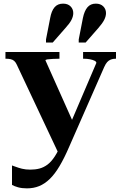

<svg xmlns="http://www.w3.org/2000/svg" viewBox="-20 -804 668 1056"><path d="M394 -105 351 -30 304 44 72 -449Q66 -462 58 -469Q50 -476 38.5 -478.5Q27 -481 12 -481H10V-518H307V-481H305Q288 -481 270.5 -480Q253 -479 241.5 -477.5Q230 -476 230 -472ZM361 2Q334 65 307.5 109.5Q281 154 253.5 180.5Q226 207 195.5 219.5Q165 232 128 232Q100 232 79 226Q58 220 46 213V106Q53 108 67 113.5Q81 119 101 124Q121 129 147 129Q174 129 197 123Q220 117 241 101.5Q262 86 281.5 56Q301 26 321 -21L345 -72L510 -458Q510 -465 500 -470Q490 -475 474.5 -478Q459 -481 441 -481H437V-518H618V-481H615Q601 -481 589.5 -476.5Q578 -472 569.5 -462.5Q561 -453 553 -435ZM256 -705Q263 -744 280 -764Q297 -784 327 -784Q353 -784 368 -769Q383 -754 383 -732Q383 -714 373 -694.5Q363 -675 340 -650L270 -570H233V-587ZM436 -705Q444 -744 461 -764Q478 -784 507 -784Q533 -784 548 -769Q563 -754 563 -732Q563 -714 553 -694.5Q543 -675 521 -650L451 -570H413V-587Z"/></svg>

Font: Roboto Serif 120pt Expanded SemiBold
Style: Regular
Weight: 600
Width: 7
Designer: Greg Gazdowicz
Foundry: Commercial Type
Version: Version 1.008